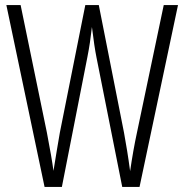

<svg xmlns="http://www.w3.org/2000/svg" viewBox="-20 -734 723 754"><path d="M679 -714H623L518 -214C508 -168 499 -117 491 -62C483 -122 476 -163 467 -213L368 -714H315L215 -213C209 -177 198 -115 190 -63C186 -94 177 -147 164 -214L61 -714H5L155 0H223L323 -509C331 -549 336 -584 341 -628C348 -572 353 -538 359 -508L460 0H528Z"/></svg>

Font: Noto Sans Khmer UI ExtraCondensed Light
Style: Regular
Weight: 300
Width: 2
Designer: Danh Hong and the Monotype Design Team
Foundry: Monotype Imaging Inc.
Version: Version 2.002